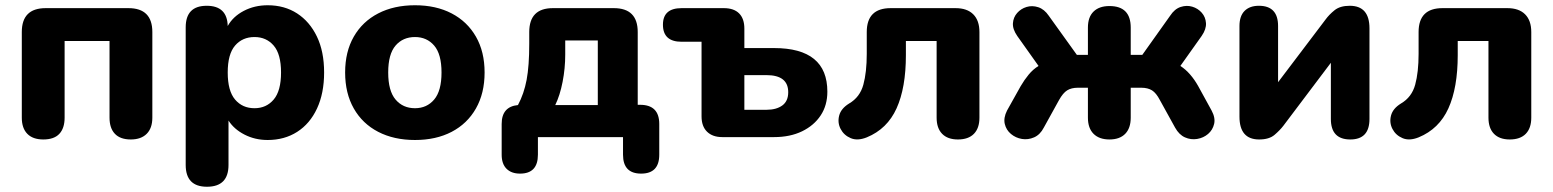

<svg xmlns="http://www.w3.org/2000/svg" viewBox="-20 -522 5913 731"><path d="M145 9Q105 9 84 -12.5Q63 -34 63 -74V-400Q63 -491 154 -491H469Q560 -491 560 -400V-74Q560 -34 538.5 -12.5Q517 9 478 9Q438 9 417.5 -12.5Q397 -34 397 -74V-366H226V-74Q226 -34 206 -12.5Q186 9 145 9Z M949 -110Q994 -110 1022 -143Q1050 -176 1050 -246Q1050 -316 1022 -348.5Q994 -381 949 -381Q903 -381 875 -348.5Q847 -316 847 -246Q847 -176 875 -143Q903 -110 949 -110ZM768 189Q687 189 687 106V-418Q687 -500 767 -500Q845 -500 847 -423Q867 -459 908 -480.5Q949 -502 999 -502Q1063 -502 1111 -471Q1159 -440 1186.5 -383Q1214 -326 1214 -246Q1214 -167 1187 -109Q1160 -51 1111.5 -20Q1063 11 999 11Q951 11 911 -9.5Q871 -30 850 -63V106Q850 189 768 189Z M1560 11Q1480 11 1420 -20Q1360 -51 1327 -109Q1294 -167 1294 -246Q1294 -325 1327 -382.5Q1360 -440 1420 -471Q1480 -502 1560 -502Q1640 -502 1699.5 -471Q1759 -440 1792 -382.5Q1825 -325 1825 -246Q1825 -167 1792 -109Q1759 -51 1699.5 -20Q1640 11 1560 11ZM1560 -110Q1605 -110 1633 -143Q1661 -176 1661 -246Q1661 -316 1633 -348.5Q1605 -381 1560 -381Q1514 -381 1486 -348.5Q1458 -316 1458 -246Q1458 -176 1486 -143Q1514 -110 1560 -110Z M2094 -122H2256V-368H2132V-314Q2132 -262 2122 -210.5Q2112 -159 2094 -122ZM1960 139Q1927 139 1908.5 120.5Q1890 102 1890 67V-50Q1890 -116 1952 -122Q1975 -165 1985 -218Q1995 -271 1995 -356V-400Q1995 -491 2085 -491H2317Q2408 -491 2408 -400V-123H2417Q2490 -123 2490 -50V67Q2490 139 2421 139Q2352 139 2352 67V0H2028V67Q2028 139 1960 139Z M2730 0Q2693 0 2672 -20.5Q2651 -41 2651 -79V-363H2575Q2504 -363 2504 -428Q2504 -491 2575 -491H2736Q2774 -491 2794 -471Q2814 -451 2814 -413V-339H2927Q3130 -339 3130 -173Q3130 -121 3104.5 -82.5Q3079 -44 3033.5 -22Q2988 0 2927 0ZM2814 -104H2898Q2936 -104 2958.5 -120.5Q2981 -137 2981 -171Q2981 -236 2898 -236H2814Z M3627 9Q3588 9 3567 -12.5Q3546 -34 3546 -74V-366H3429V-312Q3429 -188 3393.5 -109.5Q3358 -31 3280 1Q3245 15 3219 4Q3193 -7 3180.5 -31Q3168 -55 3175 -82Q3182 -109 3213 -128Q3254 -152 3267 -199.5Q3280 -247 3280 -317V-400Q3280 -491 3371 -491H3618Q3662 -491 3685.5 -467.5Q3709 -444 3709 -400V-74Q3709 -34 3688 -12.5Q3667 9 3627 9Z M4204 9Q4165 9 4143.5 -12.5Q4122 -34 4122 -74V-188H4084Q4059 -188 4043 -178Q4027 -168 4012 -141L3954 -36Q3940 -9 3917 1Q3894 11 3870.5 7Q3847 3 3829 -12Q3811 -27 3805.5 -50Q3800 -73 3814 -101L3866 -194Q3880 -218 3896.5 -238Q3913 -258 3934 -271L3853 -385Q3835 -411 3836.5 -433.5Q3838 -456 3852.5 -472.5Q3867 -489 3888.5 -495.5Q3910 -502 3933 -494.5Q3956 -487 3973 -462L4080 -313H4122V-417Q4122 -457 4143.5 -478Q4165 -499 4204 -499Q4285 -499 4285 -417V-313H4329L4435 -462Q4452 -488 4475 -495.5Q4498 -503 4519.5 -496.5Q4541 -490 4555.5 -473.5Q4570 -457 4571.5 -434Q4573 -411 4555 -385L4474 -271Q4494 -258 4511 -238.5Q4528 -219 4542 -194L4593 -101Q4608 -73 4602.5 -50Q4597 -27 4579.5 -12Q4562 3 4538 7Q4514 11 4491.5 1Q4469 -9 4454 -36L4396 -141Q4382 -168 4366 -178Q4350 -188 4325 -188H4285V-74Q4285 -34 4264 -12.5Q4243 9 4204 9Z M4774 9Q4699 9 4699 -78V-423Q4699 -461 4718.5 -480.5Q4738 -500 4773 -500Q4846 -500 4846 -423V-209L5027 -448Q5040 -466 5061 -483Q5082 -500 5119 -500Q5194 -500 5194 -414V-69Q5194 9 5121 9Q5047 9 5047 -69V-283L4866 -43Q4853 -26 4832.5 -8.5Q4812 9 4774 9Z M5728 9Q5689 9 5668 -12.5Q5647 -34 5647 -74V-366H5530V-312Q5530 -188 5494.5 -109.5Q5459 -31 5381 1Q5346 15 5320 4Q5294 -7 5281.5 -31Q5269 -55 5276 -82Q5283 -109 5314 -128Q5355 -152 5368 -199.5Q5381 -247 5381 -317V-400Q5381 -491 5472 -491H5719Q5763 -491 5786.5 -467.5Q5810 -444 5810 -400V-74Q5810 -34 5789 -12.5Q5768 9 5728 9Z"/></svg>

Font: Chiron GoRound TC EB
Style: Regular
Weight: 700
Designer: Ryoko NISHIZUKA 西塚涼子 (kana, bopomofo & ideographs); Paul D. Hunt (Latin, Greek & Cyrillic); Sandoll Communications 산돌커뮤니
Foundry: Adobe
Version: Version 1.000;hotconv 1.1.1;makeotfexe 2.6.0